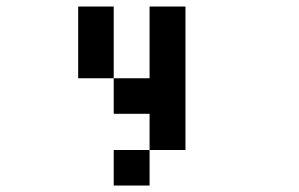

<svg xmlns="http://www.w3.org/2000/svg" viewBox="-20 -576 929 596"><path d="M333 0Q333 -27.3 333 -110.4Q360.4 -110.4 444.3 -110.4Q444.3 -83 444.3 0Q416 0 333 0ZM222.7 -333Q222.7 -388.7 222.7 -555.7Q250 -555.7 333 -555.7Q333 -500 333 -333Q305.7 -333 222.7 -333ZM444.3 -110.4Q444.3 -138.7 444.3 -222.7Q416 -222.7 333 -222.7Q333 -250 333 -333Q360.4 -333 444.3 -333Q444.3 -388.7 444.3 -555.7Q471.7 -555.7 555.7 -555.7Q555.7 -444.3 555.7 -110.4Q527.3 -110.4 444.3 -110.4Z"/></svg>

Font: leko majuna
Style: pona
Weight: 400
Designer: Kelsey Higham
Version: Version 2.0